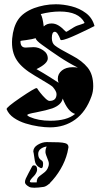

<svg xmlns="http://www.w3.org/2000/svg" viewBox="-20 -587 481 900"><path d="M214 10Q191 10 160.5 5.5Q130 1 99.5 -8.5Q69 -18 45 -34.5Q21 -51 11 -75Q8 -83 77 -130Q142 -174 151 -174Q153 -174 154 -173Q158 -166 169 -152Q180 -138 192.5 -126Q205 -114 212 -114Q245 -114 245 -146Q245 -159 227 -180Q222 -186 142 -233Q84 -267 60 -303Q32 -344 37 -406Q42 -461 65 -495Q88 -529 140 -549Q162 -557 187.5 -562Q213 -567 242 -567Q277 -567 315 -557.5Q353 -548 383 -525.5Q413 -503 423 -465Q412 -459 390 -448.5Q368 -438 343.5 -426.5Q319 -415 298 -407Q277 -399 267 -399Q265 -399 264 -400Q250 -438 237 -438Q223 -438 223 -409Q223 -385 237 -374Q254 -360 319 -326Q365 -302 391 -270Q417 -238 417 -183Q417 -158 409 -136Q383 -63 332.5 -26.5Q282 10 214 10ZM292 -438Q292 -438 326 -459Q339 -467 361 -473Q378 -478 376 -481Q349 -533 260 -533Q218 -533 171 -521Q180 -506 185 -463Q199 -477 222 -477Q239 -477 254.5 -467.5Q270 -458 286 -441Q289 -438 292 -438ZM255 -199Q251 -207 251 -218Q251 -241 270 -256.5Q289 -272 321 -272Q327 -272 333 -271.5Q339 -271 345 -270Q301 -292 259 -320Q217 -348 177 -377Q149 -397 147 -408Q140 -406 129 -403.5Q118 -401 102 -399Q76 -396 76 -395Q75 -364 100 -364Q105 -364 118 -365Q131 -366 138 -366Q160 -366 182 -351.5Q204 -337 204 -313Q204 -289 151 -263Q186 -243 212 -226.5Q238 -210 255 -199ZM216 -21Q294 -21 332 -53Q298 -63 274 -125Q268 -95 225 -79Q213 -75 193.5 -70Q174 -65 148 -60Q108 -53 108 -48Q108 -44 119 -39Q160 -21 216 -21ZM141 293Q124 293 117 289Q97 278 97 267Q97 259 101 250Q106 239 113.5 225Q121 211 130 194Q133 188 139 188Q154 188 154 208Q154 215 149.5 223.5Q145 232 140 237Q128 249 124 255Q120 261 120 264Q120 269 135 268H152Q152 257 156 249Q160 241 183 225Q201 213 207 193Q208 190 208.5 187Q209 184 209 180Q209 173 206 166Q199 149 196 139.5Q193 130 193 126Q193 110 199 100Q185 101 172 110Q159 119 159 135Q159 156 175 165Q182 169 182 181Q182 206 169 200Q146 189 143 165Q140 142 138 132Q136 122 136 124Q136 104 157 91.5Q178 79 199 79Q233 79 254 80Q275 81 285 84Q301 88 301 103Q301 106 296 128Q286 168 264 205.5Q242 243 213 272L212 275H210Q196 287 185 289Q172 291 160.5 292Q149 293 141 293Z"/></svg>

Font: Moo Lah Lah
Style: Regular
Weight: 400
Designer: Robert E. Leuschke
Foundry: Robert E. Leuschke
Version: Version 1.010; ttfautohint (v1.8.3)